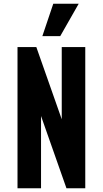

<svg xmlns="http://www.w3.org/2000/svg" viewBox="-20 -1000 546 1020"><path d="M73 0V-750H173L344 -264L308 -263V-750H433V0H333L162 -486L198 -487V0ZM205 -808 263 -980H398L300 -808Z"/></svg>

Font: Mohave Light
Style: Bold
Weight: 700
Version: Version 2.003